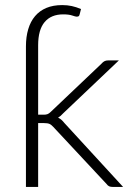

<svg xmlns="http://www.w3.org/2000/svg" viewBox="-20 -735 516 755"><path d="M130 -284H153Q160 -284 166.2 -286Q172.5 -288 180 -295.5L379.5 -485Q384.5 -491 390.5 -494.2Q396.5 -497.5 405.5 -497.5H447.5L228 -289Q219 -278.5 208.5 -272.5Q216.5 -268.5 222.2 -263.2Q228 -258 233.5 -251L464 0H422.5Q415.5 0 409.8 -2.2Q404 -4.5 399 -11.5L190 -235.5Q186 -240 182.2 -243Q178.5 -246 174.5 -247.8Q170.5 -249.5 165.2 -250.2Q160 -251 152.5 -251H130V0H82V-552.5Q82 -590 91 -620.2Q100 -650.5 117.8 -671.5Q135.5 -692.5 162.2 -703.8Q189 -715 224.5 -715Q245 -715 262.2 -711.2Q279.5 -707.5 298.5 -699.5L293.5 -679.5Q292 -672.5 288.8 -671Q285.5 -669.5 281.5 -669.5Q277 -669.5 264 -674Q251 -678.5 228.5 -678.5Q181 -678.5 155.5 -648.2Q130 -618 130 -557Z"/></svg>

Font: Lato 2
Style: Regular
Weight: 300
Designer: Lukasz Dziedzic with Adam Twardoch and Botio Nikoltchev
Foundry: tyPoland Lukasz Dziedzic
Version: Version 2.015; 2015-08-06; http://www.latofonts.com/